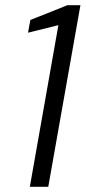

<svg xmlns="http://www.w3.org/2000/svg" viewBox="-20 -720 330 740"><path d="M95 0 205 -623 88 -594 97 -643 240 -700H290L166 0Z"/></svg>

Font: DM Sans 28pt Light
Style: Italic
Weight: 300
Italic angle: -10°
Version: Version 4.004;gftools[0.9.30]